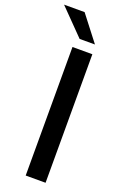

<svg xmlns="http://www.w3.org/2000/svg" viewBox="-234 -1020 682 1071"><g transform="rotate(20 107.0 -484.5)"><path d="M191 0H73V-763H191ZM70 -969 186 -819H95L-52 -969Z"/></g></svg>

Font: Open Sauce Sans Medium
Style: Regular
Weight: 500
Designer: Alfredo Marco Pradil
Foundry: Creative Sauce Fz LLC
Version: Version 1.477